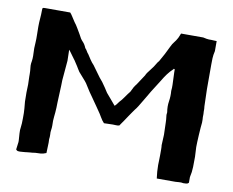

<svg xmlns="http://www.w3.org/2000/svg" viewBox="-69 -654 940 776"><g transform="rotate(10 401.0 -266.0)"><path d="M328 -212Q323 -219 317.5 -227Q312 -235 305 -245Q291 -264 280.5 -281.5Q270 -299 265 -304L237 -336Q234 -340 230 -347Q226 -354 224 -357Q219 -364 214.5 -371.5Q210 -379 205 -385Q199 -393 190.5 -405Q182 -417 181 -417L182 -372L175 -291Q175 -286 174.5 -269.5Q174 -253 173 -234Q172 -215 171.5 -198.5Q171 -182 171 -177Q170 -156 168 -140Q166 -124 167 -103Q167 -93 165.5 -84.5Q164 -76 165 -66Q165 -61 165 -56.5Q165 -52 164 -47Q165 -33 164 -18.5Q163 -4 163 10Q151 15 141.5 16Q132 17 118 17Q114 18 107.5 18.5Q101 19 95 19.5Q89 20 85 20.5Q81 21 82 21Q77 21 70.5 22Q64 23 56 23Q52 23 48 22.5Q44 22 40 17L44 -14V-20Q43 -35 42 -49.5Q41 -64 43 -75Q44 -81 44.5 -91Q45 -101 45 -112Q45 -123 45 -133.5Q45 -144 44 -152Q42 -168 41.5 -179.5Q41 -191 41 -217Q42 -238 42 -250Q42 -262 41 -283V-292Q41 -306 39.5 -317Q38 -328 39 -336Q43 -357 41.5 -377.5Q40 -398 42 -421Q43 -438 42.5 -454Q42 -470 42 -487Q42 -504 43.5 -521Q45 -538 45 -555Q45 -563 46.5 -564.5Q48 -566 56 -566H159Q164 -561 171 -549.5Q178 -538 183 -531Q191 -521 198.5 -508Q206 -495 212 -485Q220 -468 229 -459Q238 -450 244 -435Q249 -430 252.5 -423.5Q256 -417 260 -413Q265 -405 273 -393Q281 -381 289 -373Q302 -356 311.5 -342Q321 -328 335 -312Q343 -301 349 -292Q355 -283 362 -272Q370 -263 379.5 -251.5Q389 -240 401 -226Q403 -227 408.5 -233.5Q414 -240 417 -245Q426 -254 435.5 -268Q445 -282 454 -293L464 -313Q466 -317 469 -320.5Q472 -324 474 -327L501 -368Q505 -378 517.5 -393Q530 -408 542 -429L547 -435Q557 -452 565 -467.5Q573 -483 581 -500Q587 -513 593.5 -520.5Q600 -528 607 -541Q611 -549 611.5 -551.5Q612 -554 615 -560H706Q723 -556 730 -556Q737 -556 740 -556Q745 -556 749.5 -555.5Q754 -555 762 -555V-514Q758 -497 757.5 -484Q757 -471 757 -458V-357Q757 -339 758 -322.5Q759 -306 759 -287Q760 -282 760 -276.5Q760 -271 760 -265Q761 -254 760.5 -249Q760 -244 761 -233V-220Q760 -214 759 -199.5Q758 -185 757 -169.5Q756 -154 755.5 -139.5Q755 -125 755 -119Q755 -111 756 -99Q757 -87 757 -79Q757 -59 756.5 -37.5Q756 -16 751 5V28Q747 33 740.5 33.5Q734 34 729 34Q720 32 710.5 33Q701 34 697 34H620Q618 20 617 6Q616 -8 616 -21Q616 -27 616.5 -38Q617 -49 617 -61.5Q617 -74 617 -85Q617 -96 616 -102Q616 -109 617 -123.5Q618 -138 618 -145L617 -179Q617 -189 616.5 -195.5Q616 -202 616 -207L614 -226Q614 -228 614.5 -231.5Q615 -235 615 -237Q611 -260 614.5 -282Q618 -304 616 -325Q617 -332 617 -338Q617 -344 617 -350L615 -402V-413Q611 -415 611 -415Q610 -414 610 -413Q597 -401 587 -387.5Q577 -374 567 -357L536 -308Q531 -299 524 -287.5Q517 -276 510 -264Q503 -252 496.5 -241.5Q490 -231 484 -224Q481 -220 475.5 -212Q470 -204 463.5 -194.5Q457 -185 450.5 -175Q444 -165 438 -157L434 -151Q429 -149 420.5 -149.5Q412 -150 407 -150Q398 -150 389 -149.5Q380 -149 371 -149Q363 -157 355 -171Q347 -185 341 -193Z"/></g></svg>

Font: Kirang Haerang
Style: Regular
Weight: 400
Version: Version 1.00